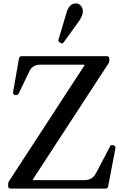

<svg xmlns="http://www.w3.org/2000/svg" viewBox="-20 -1111 748 1131"><path d="M335 -859 332 -861Q320 -868 325 -879L373 -1040Q389 -1091 428 -1091Q445 -1091 456.5 -1077Q468 -1063 468 -1043Q468 -1017 440 -979L356 -863Q349 -850 335 -859ZM43 0Q28 0 28 -15V-26Q28 -36 32 -41V-42L477 -725Q480 -730 474 -730H217Q170 -730 152 -689L91 -562Q86 -551 75 -551H71Q64 -551 60 -556Q56 -561 57 -568L92 -767Q95 -780 107 -780H609Q624 -780 624 -765V-755Q624 -745 620 -740V-739L174 -55Q172 -50 177 -50H479Q524 -50 545 -90L627 -246H626Q630 -258 644 -256L648 -255Q662 -252 660 -238L617 -13Q615 0 601 0Z"/></svg>

Font: Caslon OS
Style: Regular
Weight: 400
Designer: Alfredo Marco Pradil
Foundry: Hanken Design Co.
Version: Version 1.000;PS 001.000;hotconv 1.0.88;makeotf.lib2.5.64775